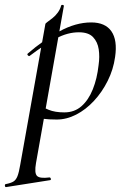

<svg xmlns="http://www.w3.org/2000/svg" viewBox="-85 -484 511 779"><path d="M-60 275Q-64 276 -65 270Q-66 264 -62 263Q-41 259 -30.5 252.5Q-20 246 -14 230.5Q-8 215 -3 185L99 -386Q99 -389 107.5 -395Q116 -401 128 -410.5Q140 -420 149.5 -433Q159 -446 163 -461Q164 -465 169.5 -464Q175 -463 174 -459L61 178Q54 218 65 229.5Q76 241 115 236Q119 235 121 240.5Q123 246 118 247ZM145 1Q112 1 91.5 -2Q71 -5 57 -8L67 -63Q87 -49 112.5 -38.5Q138 -28 176 -28Q217 -28 245.5 -53Q274 -78 291.5 -121.5Q309 -165 315 -220Q320 -254 315.5 -284Q311 -314 292.5 -333.5Q274 -353 235 -353Q189 -353 142.5 -328Q96 -303 35 -257Q32 -255 28 -259.5Q24 -264 28 -267Q89 -320 155.5 -356.5Q222 -393 285 -393Q342 -393 367 -357Q392 -321 382 -253Q375 -202 352 -156Q329 -110 296 -74.5Q263 -39 224 -19Q185 1 145 1Z"/></svg>

Font: Cormorant Garamond Light Medium
Style: Italic
Weight: 500
Italic angle: -10°
Version: Version 4.001